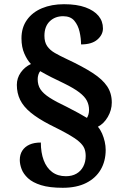

<svg xmlns="http://www.w3.org/2000/svg" viewBox="-20 -780 584 912"><path d="M278 112Q215 112 175 99.5Q135 87 113 66.5Q91 46 82.5 23Q74 0 74 -20Q74 -46 86 -64.5Q98 -83 120 -93Q142 -103 174 -103Q174 -55 187.5 -19Q201 17 227.5 37Q254 57 293 57Q322 57 343 45Q364 33 375.5 11Q387 -11 387 -39Q387 -60 380.5 -75.5Q374 -91 356 -107Q338 -123 304.5 -142Q271 -161 216 -188Q160 -217 125.5 -245.5Q91 -274 75.5 -306Q60 -338 60 -377Q60 -409 78.5 -435.5Q97 -462 127 -476Q110 -493 96 -524.5Q82 -556 82 -598Q82 -649 108 -685.5Q134 -722 179.5 -741Q225 -760 284 -760Q345 -760 386 -745Q427 -730 448 -704.5Q469 -679 469 -645Q469 -615 442.5 -592Q416 -569 365 -569Q365 -598 358 -629Q351 -660 333 -681.5Q315 -703 280 -703Q241 -703 216 -678.5Q191 -654 191 -610Q191 -580 204 -561Q217 -542 240.5 -528.5Q264 -515 296 -500Q373 -464 420 -433.5Q467 -403 489 -370Q511 -337 511 -293Q511 -257 492 -224.5Q473 -192 445 -178Q457 -164 465 -145.5Q473 -127 477.5 -107Q482 -87 482 -68Q482 -15 458.5 25.5Q435 66 389.5 89Q344 112 278 112ZM393 -220Q397 -226 400 -236Q403 -246 403 -258Q403 -281 393 -301Q383 -321 357 -341Q331 -361 284 -384Q252 -399 223.5 -413.5Q195 -428 171 -442Q165 -435 162 -424.5Q159 -414 159 -404Q159 -376 172 -356Q185 -336 215 -316.5Q245 -297 298 -272Q331 -255 353 -243Q375 -231 393 -220Z"/></svg>

Font: Noto Serif Armenian ExtraBold
Style: Regular
Weight: 800
Version: Version 2.007